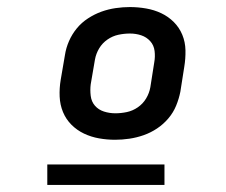

<svg xmlns="http://www.w3.org/2000/svg" viewBox="-20 -713 640 544"><path d="M306 -317Q283 -317 260.5 -321Q238 -325 218 -334.5Q198 -344 182.5 -359.5Q167 -375 158.5 -395.5Q150 -416 149 -439.5Q148 -463 152 -487L164 -557Q167 -577 175.5 -596.5Q184 -616 197.5 -632.5Q211 -649 229.5 -661Q248 -673 267.5 -680Q287 -687 307.5 -690Q328 -693 348 -693Q371 -693 394 -689Q417 -685 437 -675.5Q457 -666 472.5 -650.5Q488 -635 496.5 -614.5Q505 -594 505.5 -570.5Q506 -547 502 -523L491 -453Q487 -433 479 -413.5Q471 -394 457 -377.5Q443 -361 425 -349Q407 -337 387 -330Q367 -323 346.5 -320Q326 -317 306 -317ZM307 -392Q323 -392 339.5 -395.5Q356 -399 370.5 -409Q385 -419 394 -434Q403 -449 406 -466L417 -536Q420 -552 418 -568.5Q416 -585 405.5 -596.5Q395 -608 380 -613Q365 -618 348 -618Q332 -618 315.5 -614.5Q299 -611 284.5 -601Q270 -591 261 -576Q252 -561 249 -544L237 -474Q235 -458 237 -441.5Q239 -425 249 -413.5Q259 -402 274.5 -397Q290 -392 307 -392ZM114 -189V-247H446V-189Z"/></svg>

Font: Iosevka Aile Semibold Oblique
Style: Regular
Weight: 600
Italic angle: -9°
Designer: Belleve Invis
Foundry: Belleve Invis
Version: Version 31.1.0; ttfautohint (v1.8.4)